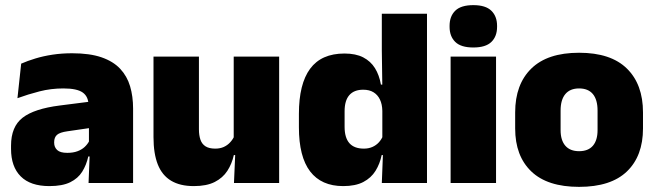

<svg xmlns="http://www.w3.org/2000/svg" viewBox="-20 -713 2554 748"><path d="M325 0 330 -126 326.5 -130.5V-283.5L325 -301.5Q325 -336 302.8 -352.2Q280.5 -368.5 227 -368.5Q178.5 -368.5 133.8 -357Q89 -345.5 48 -330.5L62.5 -465Q87.5 -476 118 -485.2Q148.5 -494.5 184.5 -500Q220.5 -505.5 261 -505.5Q329.5 -505.5 375.2 -489.8Q421 -474 448 -445.2Q475 -416.5 486.8 -377Q498.5 -337.5 498.5 -290V0ZM172.5 12Q98.5 12 60.8 -25.8Q23 -63.5 23 -133V-145.5Q23 -219.5 68.2 -254.5Q113.5 -289.5 213 -302L338.5 -318L349 -217L242.5 -201.5Q213.5 -197.5 202.2 -187.8Q191 -178 191 -159V-157Q191 -139.5 202.8 -128.5Q214.5 -117.5 242 -117.5Q265 -117.5 281.8 -123.8Q298.5 -130 309.8 -140.5Q321 -151 327.5 -163.5L352.5 -103.5H324Q316.5 -70 300.2 -44Q284 -18 253.5 -3Q223 12 172.5 12Z M755 -492.5V-209.5Q755 -186 760.8 -169Q766.5 -152 780.5 -143Q794.5 -134 818.5 -134Q837.5 -134 851.8 -140.5Q866 -147 876.2 -158Q886.5 -169 892.5 -182L919.5 -109H891Q883.5 -75 865.8 -47.5Q848 -20 816.5 -4Q785 12 735 12Q681.5 12 646.5 -9Q611.5 -30 594.8 -72.2Q578 -114.5 578 -179V-492.5ZM1067.5 -492.5V0H891.5L897 -126.5L890.5 -144.5V-492.5Z M1317 12Q1232 12 1188.2 -45.2Q1144.5 -102.5 1144.5 -217V-269.5Q1144.5 -386 1188.2 -445.2Q1232 -504.5 1322 -504.5Q1366 -504.5 1395 -489.5Q1424 -474.5 1440.8 -447.5Q1457.5 -420.5 1464 -383.5H1509.5L1469.5 -281Q1469 -307 1460.2 -325.2Q1451.5 -343.5 1435.2 -353.5Q1419 -363.5 1395 -363.5Q1359.5 -363.5 1341 -342.5Q1322.5 -321.5 1322.5 -279.5V-219Q1322.5 -176.5 1341.2 -155.2Q1360 -134 1397.5 -134Q1416 -134 1430.8 -140.5Q1445.5 -147 1456 -158.5Q1466.5 -170 1472.5 -185L1516 -109H1467Q1460 -75 1443 -47.5Q1426 -20 1395.5 -4Q1365 12 1317 12ZM1467.5 0 1472.5 -128.5 1469.5 -153V-350V-372.5L1467.5 -517V-659.5H1643.5V0Z M1735.5 0V-492.5H1912.5V0ZM1824 -528Q1775.5 -528 1753.5 -549.8Q1731.5 -571.5 1731.5 -608.5V-612.5Q1731.5 -649.5 1753.5 -671.2Q1775.5 -693 1824 -693Q1872 -693 1894.2 -671.2Q1916.5 -649.5 1916.5 -612.5V-608.5Q1916.5 -571 1894.2 -549.5Q1872 -528 1824 -528Z M2236 15Q2112.5 15 2049.8 -45.2Q1987 -105.5 1987 -212.5V-275Q1987 -384.5 2050 -446Q2113 -507.5 2236 -507.5Q2359.5 -507.5 2422.2 -446Q2485 -384.5 2485 -275V-212.5Q2485 -105.5 2422.5 -45.2Q2360 15 2236 15ZM2236 -124Q2271.5 -124 2289.8 -145.2Q2308 -166.5 2308 -206V-282Q2308 -324.5 2289.8 -346.5Q2271.5 -368.5 2236 -368.5Q2201 -368.5 2182.5 -346.5Q2164 -324.5 2164 -282V-206Q2164 -166.5 2182.5 -145.2Q2201 -124 2236 -124Z"/></svg>

Font: Anek Gurmukhi ExtraBold
Style: Regular
Weight: 800
Designer: Sarang Kulkarni (Gurmukhi), Yesha Goshar (Latin)
Foundry: Ek Type
Version: Version 1.003